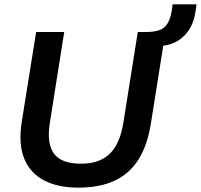

<svg xmlns="http://www.w3.org/2000/svg" viewBox="-20 -852 923 882"><path d="M340 10Q246 10 182 -23.5Q118 -57 91 -124Q64 -191 80 -293L146 -705H275L209 -288Q194 -195 227 -147.5Q260 -100 353 -100Q436 -100 483.5 -145Q531 -190 547 -290L613 -705H740L673 -284Q657 -184 616 -119Q575 -54 506.5 -22Q438 10 340 10ZM722 -641 655 -686 658 -705Q694 -706 716 -715Q738 -724 751 -746.5Q764 -769 770 -809L773 -832H883L877 -793Q867 -729 826.5 -688Q786 -647 722 -641Z"/></svg>

Font: Mulish ExtraLight
Style: Italic
Weight: 200
Italic angle: -9°
Designer: Vernon Adams
Foundry: Vernon Adams
Version: Version 3.603